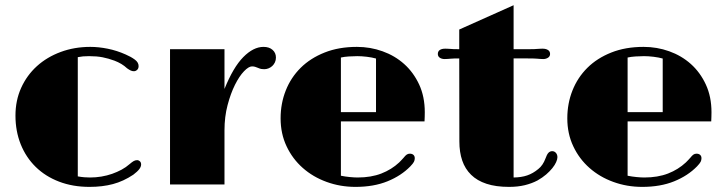

<svg xmlns="http://www.w3.org/2000/svg" viewBox="-20 -711 2802 740"><path d="M39.6 -265.6Q39.6 -323.7 61.5 -372.3Q83.5 -420.9 122.3 -456.1Q161.1 -491.2 213.9 -510.7Q266.6 -530.3 328.1 -530.3Q360.4 -530.3 395.5 -523.2Q430.7 -516.1 464.4 -501Q484.9 -492.2 499.5 -481.4Q514.2 -470.7 514.2 -456.5Q514.2 -446.8 508.5 -441.7Q502.9 -436.5 496.1 -436.5Q489.7 -436.5 483.9 -439.2Q478 -441.9 469.7 -447.8Q460 -457 447.8 -464.4Q435.5 -471.7 421.4 -477.1Q397.9 -485.8 375.5 -490.2Q353 -494.6 323.2 -494.6Q310.5 -494.6 300 -493.7Q289.6 -492.7 279.8 -490.7V-31.2Q292.5 -28.8 305.2 -27.8Q317.9 -26.9 327.1 -26.9Q349.1 -26.9 370.8 -30.5Q392.6 -34.2 412.1 -41Q431.6 -47.9 448.7 -57.1Q465.8 -66.4 479 -78.1Q489.3 -86.9 495.4 -90.3Q501.5 -93.8 509.3 -93.8Q513.7 -93.8 518.8 -89.6Q523.9 -85.4 523.9 -77.1Q523.9 -68.4 516.8 -59.1Q509.8 -49.8 493.7 -37.6Q455.6 -12.2 415.3 -1.5Q375 9.3 324.7 9.3Q260.3 9.3 207.5 -11Q154.8 -31.2 117.4 -67.9Q80.1 -104.5 59.8 -155Q39.6 -205.6 39.6 -265.6Z M635.3 -521.5H845.2V-368.2Q878.9 -451.7 917.7 -491Q956.5 -530.3 995.6 -530.3Q1017.6 -530.3 1030.5 -518.8Q1043.5 -507.3 1043.5 -489.3Q1043.5 -479 1039.6 -470.7Q1035.6 -462.4 1029.3 -456.5Q1022.9 -450.7 1014.9 -447.5Q1006.8 -444.3 998.5 -444.3Q992.7 -444.3 987.5 -445.1Q982.4 -445.8 973.6 -449.7Q968.3 -452.1 962.9 -453.6Q957.5 -455.1 951.2 -455.1Q938.5 -455.1 920.4 -436.3Q902.3 -417.5 885.7 -384.3Q869.1 -351.1 857.2 -306.2Q845.2 -261.2 845.2 -208.5V0H635.3Z M1061.5 -254.9Q1061.5 -312 1081.3 -362.1Q1101.1 -412.1 1138.7 -449.5Q1176.3 -486.8 1231 -508.5Q1285.6 -530.3 1355.5 -530.3Q1407.2 -530.3 1454.3 -513.4Q1501.5 -496.6 1537.6 -464.4Q1573.7 -432.1 1595.5 -385.3Q1617.2 -338.4 1617.2 -278.3Q1617.2 -270 1616.9 -261.2Q1616.7 -252.4 1616.2 -243.2H1293.9V-33.7Q1310.5 -30.3 1328.4 -28.6Q1346.2 -26.9 1358.4 -26.9Q1410.2 -26.9 1449.7 -42.2Q1489.3 -57.6 1518.6 -85Q1523.4 -89.8 1527.8 -94.5Q1532.2 -99.1 1535.6 -103Q1542.5 -111.8 1547.6 -115.2Q1552.7 -118.7 1559.6 -118.7Q1568.4 -118.7 1573.5 -114Q1578.6 -109.4 1578.6 -101.1Q1578.6 -93.8 1575.4 -87.4Q1572.3 -81.1 1561.5 -69.8Q1526.4 -33.7 1473.4 -12.2Q1420.4 9.3 1350.1 9.3Q1291.5 9.3 1239 -9.8Q1186.5 -28.8 1147 -63.7Q1107.4 -98.6 1084.5 -147.2Q1061.5 -195.8 1061.5 -254.9ZM1429.2 -278.8V-485.4Q1414.1 -489.7 1393.8 -492.2Q1373.5 -494.6 1356.9 -494.6Q1341.8 -494.6 1324.2 -493.4Q1306.6 -492.2 1293.9 -489.3V-278.8Z M1750 -485.8Q1739.3 -485.8 1731.7 -485.6Q1724.1 -485.4 1718.8 -484.9Q1711.4 -484.4 1706.1 -483.9Q1700.7 -483.4 1693.8 -483.4Q1682.6 -483.4 1675 -488.5Q1667.5 -493.7 1667.5 -502.9Q1667.5 -513.2 1675 -518.3Q1682.6 -523.4 1695.8 -523.4Q1699.7 -523.4 1704.1 -523.2Q1708.5 -522.9 1716.3 -522.5Q1721.7 -522 1728 -521.7Q1734.4 -521.5 1742.7 -521.5H1750V-597.2L1959.5 -690.9V-521.5H2024.9Q2032.2 -521.5 2038.8 -521.7Q2045.4 -522 2051.3 -522.5Q2058.6 -522.9 2063 -523.2Q2067.4 -523.4 2071.3 -523.4Q2084 -523.4 2092 -518.3Q2100.1 -513.2 2100.1 -502.9Q2100.1 -493.7 2092 -488.5Q2084 -483.4 2073.7 -483.4Q2066.9 -483.4 2061.3 -483.9Q2055.7 -484.4 2048.8 -484.9Q2042.5 -485.4 2034.2 -485.6Q2025.9 -485.8 2013.2 -485.8H1959.5V-26.9Q1989.3 -27.3 2011.7 -34.9Q2034.2 -42.5 2054.7 -59.6Q2063.5 -66.4 2070.6 -76.9Q2077.6 -87.4 2081.5 -98.1Q2087.9 -116.2 2094 -122.3Q2100.1 -128.4 2108.4 -128.4Q2116.7 -128.4 2122.6 -121.8Q2128.4 -115.2 2128.4 -105Q2128.4 -97.2 2123.5 -86.2Q2118.7 -75.2 2108.9 -63Q2099.1 -50.8 2085 -38.6Q2070.8 -26.4 2051.8 -15.6Q2029.8 -3.9 2002.7 2.7Q1975.6 9.3 1941.9 9.3Q1891.1 9.3 1855 -2.7Q1818.8 -14.6 1795.7 -37.4Q1772.5 -60.1 1761.5 -92.3Q1750.5 -124.5 1750.5 -165.5Z M2166.5 -254.9Q2166.5 -312 2186.3 -362.1Q2206.1 -412.1 2243.7 -449.5Q2281.2 -486.8 2335.9 -508.5Q2390.6 -530.3 2460.4 -530.3Q2512.2 -530.3 2559.3 -513.4Q2606.4 -496.6 2642.6 -464.4Q2678.7 -432.1 2700.4 -385.3Q2722.2 -338.4 2722.2 -278.3Q2722.2 -270 2721.9 -261.2Q2721.7 -252.4 2721.2 -243.2H2398.9V-33.7Q2415.5 -30.3 2433.3 -28.6Q2451.2 -26.9 2463.4 -26.9Q2515.1 -26.9 2554.7 -42.2Q2594.2 -57.6 2623.5 -85Q2628.4 -89.8 2632.8 -94.5Q2637.2 -99.1 2640.6 -103Q2647.5 -111.8 2652.6 -115.2Q2657.7 -118.7 2664.6 -118.7Q2673.3 -118.7 2678.5 -114Q2683.6 -109.4 2683.6 -101.1Q2683.6 -93.8 2680.4 -87.4Q2677.2 -81.1 2666.5 -69.8Q2631.3 -33.7 2578.4 -12.2Q2525.4 9.3 2455.1 9.3Q2396.5 9.3 2344 -9.8Q2291.5 -28.8 2252 -63.7Q2212.4 -98.6 2189.5 -147.2Q2166.5 -195.8 2166.5 -254.9ZM2534.2 -278.8V-485.4Q2519 -489.7 2498.8 -492.2Q2478.5 -494.6 2461.9 -494.6Q2446.8 -494.6 2429.2 -493.4Q2411.6 -492.2 2398.9 -489.3V-278.8Z"/></svg>

Font: Limelight
Style: Regular
Weight: 400
Designer: Nicole Fally with help from Eben Sorkin
Foundry: Nicole Fally with help from Eben Sorkin
Version: Version 1.002